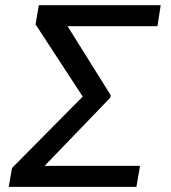

<svg xmlns="http://www.w3.org/2000/svg" viewBox="-20 -732 671 752"><path d="M528.4 -82.4 514.2 0H14.2L27 -73.9L304 -353.7L119.3 -636.4L132.1 -711.6H609.4L596.6 -629.3H244.7L413.4 -359.4L411.9 -349.4L154.8 -82.4Z"/></svg>

Font: Inter P
Style: Italic
Weight: 400
Italic angle: -9.40001°
Designer: Rasmus Andersson
Foundry: rsms
Version: Version 3.018;git-588b23468